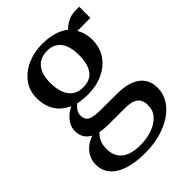

<svg xmlns="http://www.w3.org/2000/svg" viewBox="-231 -667 1038 1038"><g transform="rotate(-45 288.0 -148.0)"><path d="M259 258.5Q205 258.5 161.8 249.2Q118.5 240 87.8 221.8Q57 203.5 40.8 176.2Q24.5 149 24.5 113.5Q24.5 83 37.5 58.2Q50.5 33.5 73 15.8Q95.5 -2 122.5 -10.5Q98.5 -23.5 85.8 -44.2Q73 -65 73 -95Q73 -118.5 84.2 -139.2Q95.5 -160 113.8 -176.5Q132 -193 154.5 -203.5Q102 -227.5 77.2 -269.2Q52.5 -311 52.5 -365.5Q52.5 -424.5 84.8 -466.5Q117 -508.5 168.8 -530.8Q220.5 -553 278.5 -553Q332 -553 371 -540.8Q410 -528.5 435 -507.5Q446.5 -523 475 -538.2Q503.5 -553.5 537.5 -553.5H565V-468H465Q472 -458 477.5 -443.8Q483 -429.5 486.2 -412.8Q489.5 -396 489.5 -377.5Q489.5 -318.5 460 -275Q430.5 -231.5 379.5 -207.8Q328.5 -184 265 -184Q244.5 -184 224.5 -186Q204.5 -188 187.5 -191.5Q174.5 -181 164.2 -166.5Q154 -152 154 -132.5Q154 -99.5 177.8 -88Q201.5 -76.5 257.5 -76.5L376.5 -76Q437.5 -76 477 -60Q516.5 -44 536 -14.5Q555.5 15 555.5 55.5Q555.5 100.5 532.5 137.8Q509.5 175 469 202Q428.5 229 374.8 243.8Q321 258.5 259 258.5ZM270 210Q319.5 210 360.8 195.5Q402 181 427 153.5Q452 126 452 87.5Q452 62.5 443.2 45Q434.5 27.5 412 18.2Q389.5 9 346.5 9H233Q212.5 9 195 7.5Q177.5 6 163.5 3Q146.5 18 136 40Q125.5 62 125.5 95.5Q125.5 132.5 141.8 158Q158 183.5 190 196.8Q222 210 270 210ZM272.5 -229.5Q327.5 -229.5 353.8 -265.5Q380 -301.5 380 -370.5Q380 -415 367.8 -445.8Q355.5 -476.5 331.8 -492.2Q308 -508 274 -508Q240.5 -508 215.8 -493.8Q191 -479.5 177 -449.8Q163 -420 163 -372.5Q163 -330.5 174.5 -298.2Q186 -266 210.2 -247.8Q234.5 -229.5 272.5 -229.5Z"/></g></svg>

Font: Merriweather 60pt Medium
Style: Regular
Weight: 500
Version: Version 2.100